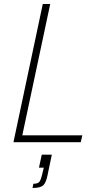

<svg xmlns="http://www.w3.org/2000/svg" viewBox="-20 -708 500 956"><path d="M47 0 193 -688H230L91 -34H390L382 0ZM190 160 198 127H174L188 62H238L217 163Q209 203 194.5 215.5Q180 228 142 228L146 207Q167 207 175 198.5Q183 190 190 160Z"/></svg>

Font: Saira Semi Condensed Thin
Style: Italic
Weight: 100
Width: 4
Italic angle: -12°
Designer: Hector Gatti with collaboration of the Omnibus-Type team
Foundry: Omnibus-Type
Version: Version 1.001; ttfautohint (v1.8)